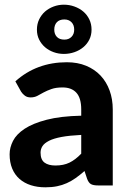

<svg xmlns="http://www.w3.org/2000/svg" viewBox="-20 -791 552 819"><path d="M45.5 -444Q91 -485 146 -505.2Q201 -525.5 265 -525.5Q311 -525.5 347.2 -510.5Q383.5 -495.5 408.8 -468.8Q434 -442 447.5 -405Q461 -368 461 -324V0H398Q378.5 0 368.2 -5.5Q358 -11 351.5 -28.5L340.5 -61.5Q321 -44.5 302.8 -31.5Q284.5 -18.5 265 -9.8Q245.5 -1 223.2 3.5Q201 8 173.5 8Q139.5 8 111.5 -1Q83.5 -10 63.2 -27.8Q43 -45.5 32 -72Q21 -98.5 21 -133Q21 -161.5 35.5 -190Q50 -218.5 85.2 -241.8Q120.5 -265 179.2 -280.2Q238 -295.5 326.5 -297.5V-324Q326.5 -372.5 306 -395.2Q285.5 -418 247 -418Q218.5 -418 199.5 -411.2Q180.5 -404.5 166.2 -396.8Q152 -389 139.5 -382.2Q127 -375.5 110.5 -375.5Q96 -375.5 86.2 -382.8Q76.5 -390 70 -400ZM326.5 -215.5Q276 -213 242.5 -206.8Q209 -200.5 189.2 -190.5Q169.5 -180.5 161.2 -167.8Q153 -155 153 -140Q153 -110 169.8 -97.5Q186.5 -85 216.5 -85Q251 -85 276.2 -97.2Q301.5 -109.5 326.5 -135.5ZM211.5 -664.5Q211.5 -645.5 222.5 -633.8Q233.5 -622 254.5 -622Q273.5 -622 285 -633.8Q296.5 -645.5 296.5 -664.5Q296.5 -684.5 285 -696.2Q273.5 -708 254.5 -708Q233.5 -708 222.5 -696.2Q211.5 -684.5 211.5 -664.5ZM137.5 -664.5Q137.5 -688.5 147 -708.2Q156.5 -728 172.2 -741.8Q188 -755.5 208.8 -763.2Q229.5 -771 252.5 -771Q276 -771 297.5 -763.2Q319 -755.5 335.2 -741.8Q351.5 -728 361 -708.2Q370.5 -688.5 370.5 -664.5Q370.5 -641 361 -622Q351.5 -603 335.2 -589.5Q319 -576 297.5 -568.5Q276 -561 252.5 -561Q229.5 -561 208.8 -568.5Q188 -576 172.2 -589.5Q156.5 -603 147 -622Q137.5 -641 137.5 -664.5Z"/></svg>

Font: Lato
Style: Regular
Weight: 800
Designer: Lukasz Dziedzic with Adam Twardoch and Botio Nikoltchev
Foundry: tyPoland Lukasz Dziedzic
Version: Version 2.015; 2015-08-06; http://www.latofonts.com/; ttfaut